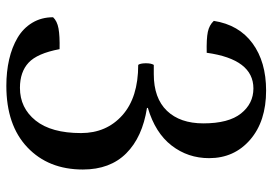

<svg xmlns="http://www.w3.org/2000/svg" viewBox="-150 -710 879 620"><g transform="rotate(90 290.0 -399.5)"><path d="M263.2 -23.9Q328.1 -23.9 368.7 -74.5Q409.2 -125 409.2 -221.2Q409.2 -303.2 351.8 -354.5Q294.4 -405.8 189 -405.8Q184.1 -412.1 183.8 -429.7Q183.6 -447.3 189 -456.1H219.2Q296.4 -456.1 337.2 -498.5Q377.9 -541 377.9 -616.2Q377.9 -697.8 345.9 -737.8Q314 -777.8 265.1 -777.8Q170.9 -777.8 149.9 -627Q104.5 -626 82.5 -630.6Q60.5 -635.3 46.9 -649.9Q59.6 -731 119.4 -774.9Q179.2 -818.8 272 -818.8Q371.1 -818.8 430.7 -767.3Q490.2 -715.8 490.2 -634.8Q490.2 -566.4 449.5 -513.7Q408.7 -460.9 328.1 -437V-434.1Q422.4 -419.4 474.6 -367.2Q526.9 -314.9 526.9 -227.1Q526.9 -115.7 455.3 -47.9Q383.8 20 256.8 20Q210.9 20 171.6 11Q132.3 2 101.6 -16.1Q70.8 -34.2 53 -63.7Q35.2 -93.3 35.2 -130.9Q47.4 -144 71.3 -148.4Q95.2 -152.8 138.2 -151.9Q151.9 -79.6 181.9 -51.8Q211.9 -23.9 263.2 -23.9Z"/></g></svg>

Font: Adamina
Style: Regular
Weight: 400
Designer: Cyreal (www.cyreal.org)
Foundry: Cyreal (www.cyreal.org)
Version: Version 1.010